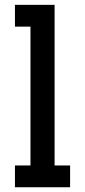

<svg xmlns="http://www.w3.org/2000/svg" viewBox="-20 -789 358 809"><path d="M43 0V-91.8H108.4V-676.8H43V-768.6H210V-91.8H275.4V0Z"/></svg>

Font: Kay Pho Du
Style: Bold
Weight: 700
Designer: Victor Gaultney, Khu Oo Reh
Foundry: SIL International
Version: Version 3.000